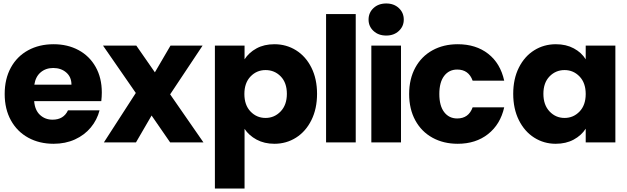

<svg xmlns="http://www.w3.org/2000/svg" viewBox="-20 -821 3615 1107"><path d="M564 -238H177Q181 -186 210.5 -158.5Q240 -131 283 -131Q347 -131 372 -185H554Q540 -130 503.5 -86Q467 -42 412 -17Q357 8 289 8Q207 8 143 -27Q79 -62 43 -127Q7 -192 7 -279Q7 -366 42.5 -431Q78 -496 142 -531Q206 -566 289 -566Q370 -566 433 -532Q496 -498 531.5 -435Q567 -372 567 -288Q567 -264 564 -238ZM392 -333Q392 -377 362 -403Q332 -429 287 -429Q244 -429 214.5 -404Q185 -379 178 -333Z M961 0 854 -155 764 0H579L763 -285L574 -558H766L873 -404L963 -558H1148L961 -277L1153 0Z M1562 -566Q1631 -566 1687 -531Q1743 -496 1775.5 -431Q1808 -366 1808 -280Q1808 -194 1775.5 -128.5Q1743 -63 1687 -27.5Q1631 8 1562 8Q1504 8 1459.5 -16Q1415 -40 1390 -78V266H1219V-558H1390V-479Q1415 -518 1459 -542Q1503 -566 1562 -566ZM1511 -417Q1460 -417 1424.5 -380Q1389 -343 1389 -279Q1389 -215 1424.5 -178Q1460 -141 1511 -141Q1562 -141 1598 -178.5Q1634 -216 1634 -280Q1634 -344 1598.5 -380.5Q1563 -417 1511 -417Z M2031 -740V0H1860V-740Z M2105 -708Q2105 -748 2133.5 -774.5Q2162 -801 2207 -801Q2251 -801 2279.5 -774.5Q2308 -748 2308 -708Q2308 -669 2279.5 -642.5Q2251 -616 2207 -616Q2162 -616 2133.5 -642.5Q2105 -669 2105 -708ZM2292 -558V0H2121V-558Z M2619 -566Q2724 -566 2794.5 -511Q2865 -456 2887 -356H2705Q2682 -420 2616 -420Q2569 -420 2541 -383.5Q2513 -347 2513 -279Q2513 -211 2541 -174.5Q2569 -138 2616 -138Q2682 -138 2705 -202H2887Q2865 -104 2794 -48Q2723 8 2619 8Q2537 8 2473.5 -27Q2410 -62 2374.5 -127Q2339 -192 2339 -279Q2339 -366 2374.5 -431Q2410 -496 2473.5 -531Q2537 -566 2619 -566Z M3185 -566Q3244 -566 3288.5 -542Q3333 -518 3357 -479V-558H3528V0H3357V-79Q3332 -40 3287.5 -16Q3243 8 3184 8Q3116 8 3060 -27.5Q3004 -63 2971.5 -128.5Q2939 -194 2939 -280Q2939 -366 2971.5 -431Q3004 -496 3060 -531Q3116 -566 3185 -566ZM3235 -417Q3184 -417 3148.5 -380.5Q3113 -344 3113 -280Q3113 -216 3148.5 -178.5Q3184 -141 3235 -141Q3286 -141 3321.5 -178Q3357 -215 3357 -279Q3357 -343 3321.5 -380Q3286 -417 3235 -417Z"/></svg>

Font: Poppins A&M
Style: Bold-A&M
Weight: 700
Designer: Ninad Kale (Devanagari), Jonny Pinhorn (Latin)
Foundry: Indian Type Foundry
Version: 4.004